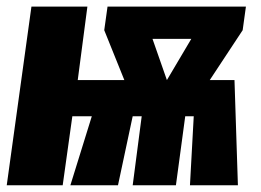

<svg xmlns="http://www.w3.org/2000/svg" viewBox="-23 -553 778 573"><path d="M710.9 -533.2 701.2 -462.9 603 -314H676.8L687 0H543.9L555.2 -206.1H529.8L502 0H373L399.9 -206.1H373L329.1 0H187L251 -206.1H192.9L164.1 0H-2.9L70.8 -533.2H237.8L209 -314H348.1L288.1 -462.9L297.9 -533.2ZM432.1 -437 475.1 -314 547.9 -437Z"/></svg>

Font: Fira Sans Compressed ExtraBold
Style: Italic
Weight: 800
Width: 3
Italic angle: -8°
Designer: Carrois Corporate & Edenspiekermann AG
Foundry: Carrois Corporate GbR & Edenspiekermann AG
Version: Version 4.203;PS 004.203;hotconv 1.0.88;makeotf.lib2.5.64775